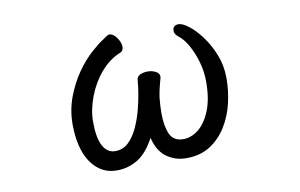

<svg xmlns="http://www.w3.org/2000/svg" viewBox="-59 -593 1119 717"><g transform="rotate(-10 500.0 -234.5)"><path d="M532 -163Q532 -114 546 -83Q560 -54 596 -54Q626 -54 653.5 -75.5Q681 -97 699 -141Q717 -185 717 -251Q717 -288 707 -324Q697 -360 680.5 -390Q664 -420 644 -435Q630 -446 630 -458Q630 -470 636.5 -475Q643 -480 652 -480Q667 -480 690.5 -462Q714 -444 737.5 -412.5Q761 -381 777.5 -339.5Q794 -298 794 -250.5Q794 -203 783 -156Q772 -109 747.5 -69.5Q723 -30 685.5 -6Q648 18 595 18Q550 18 516 -9Q487 -33 476 -80Q448 -28 414 -6Q376 18 332.5 18Q289 18 258.5 -8Q228 -34 213 -78Q198 -122 198 -178.5Q198 -235 217 -284.5Q236 -334 263 -372Q290 -410 318 -435Q346 -460 362 -470Q382 -484 386 -486Q389 -487 390 -487Q406 -487 419 -468Q432 -449 432 -433.5Q432 -418 420 -413Q379 -397 346 -359Q313 -321 294 -271.5Q275 -222 275 -176Q275 -115 291.5 -84.5Q308 -54 338 -54Q368 -54 389 -74.5Q410 -95 424.5 -127Q439 -159 448 -195Q462 -250 466 -300Q466 -314 481 -321Q494 -326 508.5 -326Q523 -326 536 -320Q552 -313 552 -300V-296Q538 -247 535 -219.5Q532 -192 532 -163Z"/></g></svg>

Font: Moon Stars Kai HW
Style: Bold
Weight: 700
Designer: GuiWonder
Version: Version 1.101